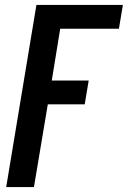

<svg xmlns="http://www.w3.org/2000/svg" viewBox="-20 -550 540 775"><path d="M5 205 127 -530H476L460 -434H223L189 -225H338L322 -129H173L117 205Z"/></svg>

Font: Iosevka Slab
Style: Bold Italic
Weight: 700
Italic angle: -9°
Monospace: yes
Designer: Belleve Invis
Foundry: Belleve Invis
Version: Version 11.1.0; ttfautohint (v1.8.3)